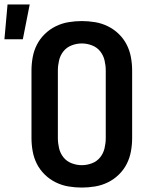

<svg xmlns="http://www.w3.org/2000/svg" viewBox="-69 -838 689 866"><path d="M300 8Q270 8 240 3Q210 -2 182.5 -15.5Q155 -29 133 -50.5Q111 -72 97.5 -98.5Q84 -125 78.5 -155Q73 -185 73 -215V-520Q73 -550 78.5 -580Q84 -610 97.5 -636.5Q111 -663 133 -684.5Q155 -706 182.5 -719.5Q210 -733 240 -738Q270 -743 300 -743Q330 -743 360 -738Q390 -733 417.5 -719.5Q445 -706 467 -684.5Q489 -663 502.5 -636.5Q516 -610 521.5 -580Q527 -550 527 -520V-215Q527 -185 521.5 -155Q516 -125 502.5 -98.5Q489 -72 467 -50.5Q445 -29 417.5 -15.5Q390 -2 360 3Q330 8 300 8ZM300 -93Q323 -93 345.5 -101.5Q368 -110 382.5 -128Q397 -146 402.5 -169Q408 -192 408 -215V-520Q408 -543 402.5 -566Q397 -589 382.5 -607Q368 -625 345.5 -633.5Q323 -642 300 -642Q277 -642 254.5 -633.5Q232 -625 217.5 -607Q203 -589 197.5 -566Q192 -543 192 -520V-215Q192 -192 197.5 -169Q203 -146 217.5 -128Q232 -110 254.5 -101.5Q277 -93 300 -93ZM-49 -661 -35 -818H65L34 -661Z"/></svg>

Font: R Plex Mono
Style: Bold
Weight: 700
Monospace: yes
Designer: Belleve Invis
Foundry: Belleve Invis
Version: Version 31.8.0